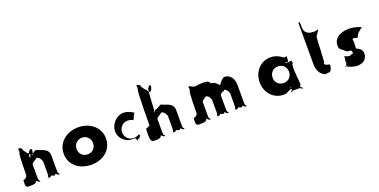

<svg xmlns="http://www.w3.org/2000/svg" viewBox="-19 -1720 5172 2621"><g transform="rotate(-20 2567.0 -410.0)"><path d="M120 0C141 0 200 -1 200 -36C218 -36 245 9 255 -17C255 -17 257 17 257 -18C248 -28 236 -21 236 -74V-254C236 -292 276 -294 316 -329C359 -329 385 -257 385 -254V-74C385 -56 374 8 365 -18C365 -18 367 18 367 -17C377 -26 404 -1 422 -36C422 -36 480 -1 480 -36C498 -36 526 9 536 -17C536 -17 538 17 538 -18C529 -28 518 -21 518 -74V-290C518 -397 419 -398 349 -433C313 -433 280 -381 252 -393C243 -386 236 -339 232 -367V-402C235 -422 251 -451 264 -462C278 -472 290 -474 295 -466V-433C290 -393 276 -385 288 -385C309 -385 235 -386 235 -427C217 -427 190 -480 180 -489C180 -525 146 -535 122 -535C124 -525 128 -495 122 -474C104 -465 104 -159 104 -159C104 -147 93 -120 63 -110C41 -110 42 -107 42 -45C42 10 80 0 120 0Z M684 -256C684 -98 808 15 993 15C1170 15 1299 -98 1299 -256C1299 -416 1163 -528 993 -528C820 -528 684 -416 684 -256ZM872 -256C872 -327 925 -377 992 -377C1058 -377 1111 -327 1111 -256C1111 -186 1061 -136 992 -136C920 -136 872 -186 872 -256Z M1655 -383C1701 -383 1731 -364 1735 -362C1741 -360 1764 -429 1768 -427C1778 -434 1779 -461 1786 -465V-466C1788 -457 1784 -449 1780 -453C1780 -453 1740 -489 1664 -501C1560 -518 1457 -425 1448 -317C1439 -207 1532 -121 1629 -121C1677 -121 1687 -125 1687 -87C1687 -49 1683 -98 1720 -98C1732 -102 1738 -118 1743 -125C1754 -129 1751 -130 1744 -145C1738 -157 1745 -156 1735 -151C1730 -149 1701 -130 1655 -130C1588 -130 1533 -186 1533 -257C1533 -327 1588 -383 1655 -383Z M1933 0C1954 0 2013 -1 2013 -36C2031 -36 2058 9 2068 -17C2068 -17 2070 17 2070 -18C2061 -28 2049 -21 2049 -74V-254C2049 -292 2089 -294 2129 -329C2172 -329 2198 -257 2198 -254V-74C2198 -56 2187 8 2178 -18C2178 -18 2180 18 2180 -17C2190 -26 2217 -1 2235 -36C2235 -36 2293 -1 2293 -36C2311 -36 2339 9 2349 -17C2349 -17 2351 17 2351 -18C2342 -28 2331 -21 2331 -74V-290C2331 -397 2232 -398 2162 -433C2128 -433 2094 -382 2067 -396C2057 -388 2045 -339 2041 -366C2041 -366 2044 -330 2044 -365C2048 -373 2051 -426 2051 -438C2051 -451 2063 -705 2076 -705C2090 -723 2108 -739 2117 -736V-701C2108 -657 2080 -645 2084 -645C2105 -645 2048 -646 2048 -687C2030 -687 2003 -740 1993 -749C1993 -785 1959 -795 1935 -795C1937 -785 1941 -756 1935 -735C1917 -726 1917 -153 1917 -202C1917 -232 1906 -207 1876 -197C1854 -197 1855 -192 1855 -88C1855 9 1893 0 1933 0Z M2594 0C2615 0 2674 -2 2674 -38C2692 -38 2719 10 2729 -18C2729 -18 2731 16 2731 -20C2722 -30 2710 -21 2710 -75V-262C2710 -293 2728 -291 2772 -327C2819 -327 2840 -257 2840 -255V-75C2840 -57 2829 7 2820 -20C2820 -20 2822 18 2822 -18C2832 -27 2860 -2 2878 -38C2878 -38 2935 -2 2935 -38C2953 -38 2981 10 2991 -18C2991 -18 2993 16 2993 -20C2984 -30 2973 -21 2973 -75V-267C2975 -296 2992 -291 3034 -327C3081 -327 3102 -257 3102 -255V-75C3102 -57 3091 7 3082 -20C3082 -20 3084 18 3084 -18C3094 -27 3121 -2 3139 -38C3139 -38 3197 -2 3197 -38C3215 -38 3242 10 3252 -18C3252 -18 3254 16 3254 -20C3245 -30 3235 -21 3235 -75V-328C3235 -446 3161 -492 3105 -492C3085 -492 3054 -465 3019 -418C3010 -409 3001 -356 3001 -347C3001 -312 3004 -310 3026 -310C3047 -320 3036 -342 3028 -388C2998 -422 2952 -472 2910 -472C2874 -482 2848 -477 2834 -454C2841 -447 2841 -423 2837 -403V-366C2840 -338 2842 -353 2864 -364C2884 -374 2889 -390 2894 -436V-480C2889 -510 2848 -517 2815 -517C2808 -517 2726 -515 2719 -511C2677 -499 2656 -511 2623 -531C2615 -535 2604 -535 2596 -535C2598 -525 2602 -495 2596 -474C2578 -465 2578 -159 2578 -159C2578 -147 2567 -120 2537 -110C2515 -110 2516 -107 2516 -45C2516 10 2554 0 2594 0Z M3531 -256C3531 -106 3636 15 3786 15C3839 15 3833 -1 3899 -26C3917 -34 3880 -45 3920 -53C3929 -53 3880 -55 3918 -55C3923 -47 3875 -30 3913 -19C3922 -19 3875 -18 3913 -18C3922 -8 3869 9 3901 14C3910 14 3866 16 3904 16C3918 11 3887 4 3935 4H4007C4033 4 4016 14 4062 23C4071 23 4026 22 4064 22C4063 12 4007 -16 4045 -34C4054 -34 4007 -344 4045 -344C4054 -362 4017 -389 4064 -399C4073 -399 4024 -400 4062 -400C4062 -391 3987 -381 4007 -381C4007 -381 3947 -383 3954 -386C3965 -395 3950 -404 3946 -402C3946 -395 3945 -393 3966 -393C3992 -389 3998 -377 3998 -431C3998 -482 4000 -471 3982 -463C3960 -463 3962 -464 3962 -458C3958 -460 3948 -472 3921 -488C3883 -511 3838 -528 3786 -528C3636 -528 3531 -406 3531 -256ZM3719 -256C3719 -327 3772 -377 3839 -377C3905 -377 3958 -327 3958 -256C3958 -186 3908 -136 3839 -136C3767 -136 3719 -186 3719 -256Z M4306 -843V-240C4305 -166 4335 -91 4397 -62C4405 -48 4438 -60 4462 -60C4505 -49 4518 -146 4518 -146C4520 -150 4525 -156 4485 -168C4483 -156 4487 -166 4487 -166C4487 -155 4488 -169 4488 -169C4486 -159 4481 -169 4479 -170C4439 -169 4442 -217 4447 -206C4461 -176 4467 -581 4476 -581C4488 -599 4506 -622 4523 -650C4526 -657 4524 -667 4524 -667C4516 -660 4488 -651 4470 -652C4460 -658 4393 -652 4388 -668C4368 -678 4329 -690 4329 -772C4329 -843 4328 -843 4306 -843Z M4925 -528C4790 -528 4701 -468 4701 -363C4701 -296 4740 -304 4779 -258C4823 -226 4864 -260 4864 -206C4864 -171 4842 -204 4823 -178C4780 -168 4731 -206 4736 -200C4750 -184 4717 -122 4736 -114C4736 -103 4724 -78 4720 -67C4720 -59 4714 -56 4708 -56C4706 -62 4693 -80 4694 -77C4694 -77 4740 -32 4822 -18C4892 -3 4995 -19 5009 -125C5017 -199 4964 -223 4928 -239C4921 -249 4929 -262 4929 -320C4929 -364 4919 -379 4931 -384C4961 -388 4997 -365 4997 -372C4997 -378 5030 -439 5040 -439C5052 -448 5073 -470 5082 -476C5091 -473 5089 -474 5096 -488C5099 -495 5106 -484 5085 -493C5075 -497 5010 -528 4925 -528Z"/></g></svg>

Font: Hussar Przerywany
Style: Regular
Weight: 400
Foundry: Cannot Into Space Fonts
Version: Version 0.982